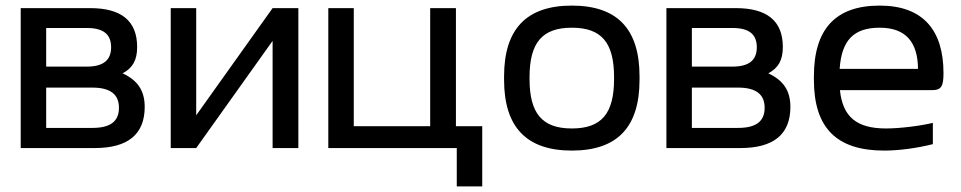

<svg xmlns="http://www.w3.org/2000/svg" viewBox="-20 -529 3435 686"><path d="M54 0H318C437 0 497 -49 497 -147C497 -205 472 -242 418 -267C454 -286 470 -314 470 -361C470 -454 414 -500 302 -500H54ZM145 -72V-216H310C374 -216 405 -192 405 -144C405 -95 374 -72 310 -72ZM145 -291V-429H290C349 -429 377 -407 377 -360C377 -314 349 -291 290 -291Z M590 0H681L954 -383V0H1046V-500H954L681 -117V-500H590Z M1153 -500V0H1612V137H1703V-78H1609V-500H1517V-78H1244V-500Z M1781 -256V-244C1781 -75 1861 9 2023 9C2186 9 2265 -75 2265 -244V-256C2265 -425 2186 -509 2023 -509C1861 -509 1781 -425 1781 -256ZM1872 -247V-253C1872 -376 1917 -430 2023 -430C2130 -430 2174 -376 2174 -253V-247C2174 -124 2130 -70 2023 -70C1917 -70 1872 -124 1872 -247Z M2361 0H2625C2744 0 2804 -49 2804 -147C2804 -205 2779 -242 2725 -267C2761 -286 2777 -314 2777 -361C2777 -454 2721 -500 2609 -500H2361ZM2452 -72V-216H2617C2681 -216 2712 -192 2712 -144C2712 -95 2681 -72 2617 -72ZM2452 -291V-429H2597C2656 -429 2684 -407 2684 -360C2684 -314 2656 -291 2597 -291Z M3351 -268C3351 -422 3277 -509 3123 -509C2965 -509 2888 -425 2888 -256V-244C2888 -73 2968 9 3139 9C3191 9 3253 1 3313 -14V-90C3268 -79 3194 -70 3146 -70C3041 -70 2991 -111 2981 -207H3311C3344 -207 3351 -222 3351 -268ZM2980 -283C2987 -385 3030 -430 3123 -430C3216 -430 3259 -379 3260 -283Z"/></svg>

Font: LT Wave Alt
Style: Regular
Weight: 400
Designer: Daniel Lyons
Version: Version 2.5 (Glyphs App)